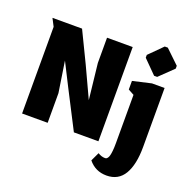

<svg xmlns="http://www.w3.org/2000/svg" viewBox="-104 -534 733 748"><g transform="rotate(20 262.5 -160.0)"><path d="M413.3 114.7Q462.3 114.7 486.2 74.5Q510 34.3 510 -39V-283.3H457.7L381 -265.7V-230L405.3 -216.7V-15.7Q405.3 2 404 14.8Q402.7 27.7 400.8 34.8Q399 42 396 46.2Q393 50.3 390.5 51.5Q388 52.7 384.7 52.7Q370 52.7 355.3 43.3L338.3 79.3Q367 114.7 413.3 114.7ZM455.3 -314H468L525 -369V-380.7L468 -435.3H455.3L400.7 -380.7V-369ZM128.3 0V-123L108.7 -251L157.7 -154.3L237 0H338.7V-390.7H232.3V-286L248.7 -137.7L190 -264L128.7 -390.7H6L22.3 -359.3V0Z"/></g></svg>

Font: Jomhuria
Style: Regular
Weight: 400
Designer: Arabic design by Kourosh Beigpour, Latin design by Eben Sorkin, engineering by Lasse Fister and Khaled Hosney
Version: Version 1.0010